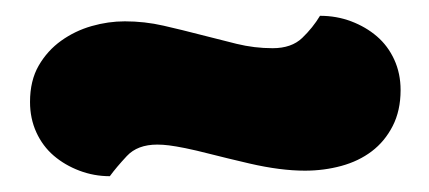

<svg xmlns="http://www.w3.org/2000/svg" viewBox="-20 -374 543 243"><path d="M325 -313Q349 -313 362.5 -326Q376 -339 385 -354Q406 -354 424.5 -347Q443 -340 457 -328Q471 -316 479 -298.5Q487 -281 487 -260Q487 -234 477 -214.5Q467 -195 450.5 -182.5Q434 -170 412 -164Q390 -158 366 -158Q335 -158 296 -167Q266 -174 246.5 -179Q227 -184 214.5 -186.5Q202 -189 194 -190Q186 -191 179 -191Q154 -191 140.5 -176.5Q127 -162 119 -151Q99 -151 80.5 -158Q62 -165 48 -177Q34 -189 26 -206.5Q18 -224 18 -245Q18 -272 29 -291Q40 -310 57.5 -322.5Q75 -335 96 -341Q117 -347 138 -347Q163 -347 187 -341.5Q211 -336 234 -330Q257 -324 279.5 -318.5Q302 -313 325 -313Z"/></svg>

Font: Baloo Tamma
Style: Regular
Weight: 400
Designer: Divya Kowshik and Ek Type
Foundry: Ek Type
Version: Version 1.007;PS 1.000;hotconv 1.0.88;makeotf.lib2.5.647800